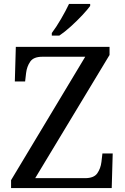

<svg xmlns="http://www.w3.org/2000/svg" viewBox="-20 -951 632 971"><path d="M36 0V-40L411 -664H194Q150 -664 133 -639.5Q116 -615 112 -582L107 -539H55L60 -714H534V-673L158 -50H410Q455 -50 472 -74.5Q489 -99 493 -132L498 -175H550L545 0ZM242 -784Q264 -813 288.5 -855Q313 -897 329 -931H436V-921Q424 -904 397 -875Q370 -846 338.5 -817.5Q307 -789 280 -771H242Z"/></svg>

Font: Noto Serif Dives Akuru
Style: Regular
Weight: 400
Designer: Fernando Caro
Foundry: Fernando Caro
Version: Version 2.000; ttfautohint (v1.8.4.7-5d5b)